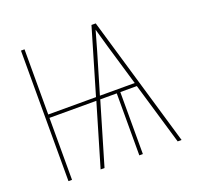

<svg xmlns="http://www.w3.org/2000/svg" viewBox="-127 -875 1054 1016"><g transform="rotate(-20 400.0 -367.5)"><path d="M91 0V-735H111V-368H380L488 -735H512L728 0H706L603 -349H510V0H490V-349H397L294 0H272L375 -349H111V0ZM402 -368H598L562 -490Q546 -543 530.5 -596.5Q515 -650 500 -704Q485 -650 469.5 -596.5Q454 -543 438 -490Z"/></g></svg>

Font: Iosevka Aile Thin
Style: Regular
Weight: 100
Designer: Belleve Invis
Foundry: Belleve Invis
Version: Version 31.1.0; ttfautohint (v1.8.4)